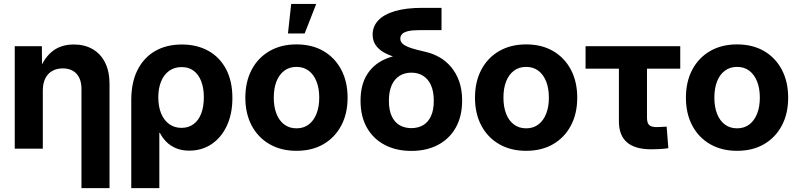

<svg xmlns="http://www.w3.org/2000/svg" viewBox="-20 -768 4126 992"><path d="M201.2 -299.8V0H56.2V-529.3H196.3L197.3 -394H179.7Q202.6 -462.4 247.3 -500.2Q292 -538.1 361.8 -538.1Q417.5 -538.1 459 -513.9Q500.5 -489.7 523.2 -444.1Q545.9 -398.4 545.9 -333.5V204.1H400.9V-307.6Q400.9 -358.9 375.5 -386.7Q350.1 -414.6 304.2 -414.6Q273.9 -414.6 250.7 -401.9Q227.5 -389.2 214.4 -363.5Q201.2 -337.9 201.2 -299.8Z M658.2 204.1V-251Q658.2 -342.3 690.4 -406.2Q722.7 -470.2 781.2 -504.2Q839.8 -538.1 919.4 -538.1Q997.6 -538.1 1056.4 -505.4Q1115.2 -472.7 1147.9 -410.9Q1180.7 -349.1 1180.7 -261.7Q1180.7 -179.7 1152.1 -118.4Q1123.5 -57.1 1073.2 -23.4Q1022.9 10.3 958 10.3Q918.9 10.3 889.4 -2.2Q859.9 -14.6 839.4 -35.4Q818.8 -56.2 806.2 -81.5H803.2V204.1ZM917.5 -107.4Q954.6 -107.4 980.5 -127Q1006.3 -146.5 1019.8 -181.9Q1033.2 -217.3 1033.2 -265.1Q1033.2 -312 1020 -347.2Q1006.8 -382.3 981.2 -401.9Q955.6 -421.4 918.5 -421.4Q881.3 -421.4 854.2 -402.1Q827.1 -382.8 812.5 -347.7Q797.9 -312.5 797.9 -265.1Q797.9 -217.3 812.5 -181.9Q827.1 -146.5 854 -127Q880.9 -107.4 917.5 -107.4Z M1511.7 11.2Q1432.1 11.2 1372.6 -23.2Q1313 -57.6 1280.3 -119.4Q1247.6 -181.2 1247.6 -263.2Q1247.6 -345.7 1280.3 -407.7Q1313 -469.7 1372.6 -504.2Q1432.1 -538.6 1511.7 -538.6Q1592.3 -538.6 1651.4 -504.2Q1710.4 -469.7 1743.2 -407.7Q1775.9 -345.7 1775.9 -263.2Q1775.9 -181.2 1743.2 -119.4Q1710.4 -57.6 1651.4 -23.2Q1592.3 11.2 1511.7 11.2ZM1511.7 -105Q1548.8 -105 1575 -124.8Q1601.1 -144.5 1615.2 -180.2Q1629.4 -215.8 1629.4 -263.7Q1629.4 -311.5 1615.2 -347.2Q1601.1 -382.8 1575 -402.6Q1548.8 -422.4 1511.7 -422.4Q1475.1 -422.4 1448.7 -402.6Q1422.4 -382.8 1408.4 -347.4Q1394.5 -312 1394.5 -263.7Q1394.5 -215.8 1408.4 -180.2Q1422.4 -144.5 1448.7 -124.8Q1475.1 -105 1511.7 -105ZM1467.8 -595.2 1484.4 -747.6H1613.8L1554.2 -595.2Z M2105.5 11.7Q2027.3 11.7 1968 -19.3Q1908.7 -50.3 1875.7 -108.4Q1842.8 -166.5 1842.8 -247.6Q1842.8 -328.6 1875.7 -381.8Q1908.7 -435.1 1968 -461.7Q2027.3 -488.3 2105.5 -488.3V-452.6Q2060.5 -460.9 2023.7 -472.2Q1986.8 -483.4 1960.4 -499Q1934.1 -514.6 1919.7 -536.9Q1905.3 -559.1 1905.3 -589.4Q1905.3 -631.3 1934.1 -662.4Q1962.9 -693.4 2020 -710.4Q2077.1 -727.5 2162.6 -727.5H2261.2V-612.3H2146.5Q2110.4 -612.3 2088.9 -607.2Q2067.4 -602.1 2057.9 -592.3Q2048.3 -582.5 2048.3 -568.4Q2048.3 -553.7 2058.8 -543.5Q2069.3 -533.2 2087.9 -525.6Q2106.4 -518.1 2131.1 -511.7Q2155.8 -505.4 2184.6 -498.5Q2219.2 -490.2 2252.2 -471.2Q2285.2 -452.1 2311 -421.4Q2336.9 -390.6 2352.3 -347.7Q2367.7 -304.7 2367.7 -248.5Q2367.7 -167 2334.7 -108.6Q2301.8 -50.3 2242.7 -19.3Q2183.6 11.7 2105.5 11.7ZM2105.5 -106Q2140.1 -106 2166.3 -121.3Q2192.4 -136.7 2206.8 -168.2Q2221.2 -199.7 2221.2 -247.1Q2221.2 -295.4 2206.8 -327.6Q2192.4 -359.9 2166.3 -376.2Q2140.1 -392.6 2105.5 -392.6Q2070.8 -392.6 2044.4 -376.2Q2018.1 -359.9 2003.7 -327.6Q1989.3 -295.4 1989.3 -247.1Q1989.3 -199.7 2003.7 -168.2Q2018.1 -136.7 2044.4 -121.3Q2070.8 -106 2105.5 -106Z M2698.2 11.2Q2618.7 11.2 2559.1 -23.2Q2499.5 -57.6 2466.8 -119.4Q2434.1 -181.2 2434.1 -263.2Q2434.1 -345.7 2466.8 -407.7Q2499.5 -469.7 2559.1 -504.2Q2618.7 -538.6 2698.2 -538.6Q2778.8 -538.6 2837.9 -504.2Q2897 -469.7 2929.7 -407.7Q2962.4 -345.7 2962.4 -263.2Q2962.4 -181.2 2929.7 -119.4Q2897 -57.6 2837.9 -23.2Q2778.8 11.2 2698.2 11.2ZM2698.2 -105Q2735.4 -105 2761.5 -124.8Q2787.6 -144.5 2801.8 -180.2Q2815.9 -215.8 2815.9 -263.7Q2815.9 -311.5 2801.8 -347.2Q2787.6 -382.8 2761.5 -402.6Q2735.4 -422.4 2698.2 -422.4Q2661.6 -422.4 2635.3 -402.6Q2608.9 -382.8 2595 -347.4Q2581.1 -312 2581.1 -263.7Q2581.1 -215.8 2595 -180.2Q2608.9 -144.5 2635.3 -124.8Q2661.6 -105 2698.2 -105Z M3344.7 3.4Q3260.7 3.4 3219.2 -32.7Q3177.7 -68.8 3177.7 -141.1V-413.1H3005.4V-529.3H3494.6V-413.1H3322.8V-159.7Q3322.8 -133.3 3333.7 -122.3Q3344.7 -111.3 3372.6 -111.3Q3384.3 -111.3 3398.7 -112.3Q3413.1 -113.3 3424.3 -113.8L3433.1 -2.4Q3411.1 1 3388.9 2.2Q3366.7 3.4 3344.7 3.4Z M3788.1 11.2Q3708.5 11.2 3648.9 -23.2Q3589.4 -57.6 3556.6 -119.4Q3523.9 -181.2 3523.9 -263.2Q3523.9 -345.7 3556.6 -407.7Q3589.4 -469.7 3648.9 -504.2Q3708.5 -538.6 3788.1 -538.6Q3868.7 -538.6 3927.7 -504.2Q3986.8 -469.7 4019.5 -407.7Q4052.2 -345.7 4052.2 -263.2Q4052.2 -181.2 4019.5 -119.4Q3986.8 -57.6 3927.7 -23.2Q3868.7 11.2 3788.1 11.2ZM3788.1 -105Q3825.2 -105 3851.3 -124.8Q3877.4 -144.5 3891.6 -180.2Q3905.8 -215.8 3905.8 -263.7Q3905.8 -311.5 3891.6 -347.2Q3877.4 -382.8 3851.3 -402.6Q3825.2 -422.4 3788.1 -422.4Q3751.5 -422.4 3725.1 -402.6Q3698.7 -382.8 3684.8 -347.4Q3670.9 -312 3670.9 -263.7Q3670.9 -215.8 3684.8 -180.2Q3698.7 -144.5 3725.1 -124.8Q3751.5 -105 3788.1 -105Z"/></svg>

Font: Inter 24pt
Style: Bold
Weight: 700
Designer: Rasmus Andersson
Foundry: rsms
Version: Version 4.001;git-66647c0bb